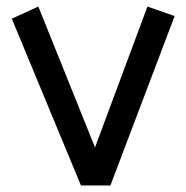

<svg xmlns="http://www.w3.org/2000/svg" viewBox="-20 -541 568 586"><path d="M16 -484 97 -521 270 -91 430 -521 513 -492 317 25H227Z"/></svg>

Font: Stick
Style: Regular
Weight: 400
Designer: Fontworks Inc.
Foundry: Fontworks Inc.
Version: Version 1.100